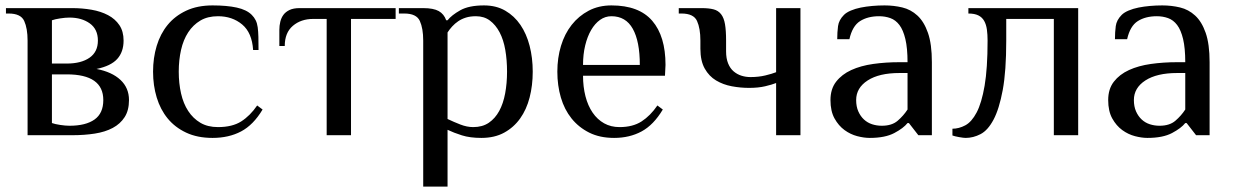

<svg xmlns="http://www.w3.org/2000/svg" viewBox="-20 -500 4560 710"><path d="M172 -225V-45Q183 -41 202.5 -38Q222 -35 237 -35Q297 -35 329.5 -58Q362 -81 362 -130Q362 -225 227 -225ZM172 -265H227Q280 -265 311 -286.5Q342 -308 342 -350Q342 -392 312 -413.5Q282 -435 237 -435Q222 -435 202.5 -432Q183 -429 172 -425ZM247 -470Q284 -470 318.5 -464Q353 -458 379.5 -444Q406 -430 421.5 -407Q437 -384 437 -350Q437 -308 413.5 -282Q390 -256 337 -245Q394 -234 425.5 -204.5Q457 -175 457 -130Q457 -92 441 -67Q425 -42 397 -27Q369 -12 330.5 -6Q292 0 247 0H82V-350Q82 -395 69.5 -422.5Q57 -450 12 -450H2V-470Z M766 -480Q819 -480 855.5 -472Q892 -464 911 -445Q920 -436 925.5 -425Q931 -414 933 -399Q935 -384 935.5 -363.5Q936 -343 936 -315H916Q912 -379 875.5 -409.5Q839 -440 786 -440Q748 -440 721 -424Q694 -408 676 -380.5Q658 -353 649.5 -315.5Q641 -278 641 -235Q641 -192 649.5 -154.5Q658 -117 676 -89.5Q694 -62 721 -46Q748 -30 786 -30Q839 -30 872 -51Q905 -72 931 -110L951 -95Q917 -38 871.5 -14Q826 10 766 10Q710 10 668.5 -9.5Q627 -29 600 -62Q573 -95 559.5 -139.5Q546 -184 546 -235Q546 -286 559.5 -330.5Q573 -375 600 -408Q627 -441 668.5 -460.5Q710 -480 766 -480Z M1138 -430Q1093 -430 1063 -404.5Q1033 -379 1033 -330H1013V-390Q1013 -405 1016.5 -419.5Q1020 -434 1028 -445Q1036 -456 1050.5 -463Q1065 -470 1088 -470H1443V-430H1278V0H1188V-430Z M1635 -60Q1658 -49 1682.5 -39.5Q1707 -30 1730 -30Q1764 -30 1787.5 -46Q1811 -62 1826 -89.5Q1841 -117 1848 -154.5Q1855 -192 1855 -235Q1855 -278 1848.5 -315.5Q1842 -353 1827.5 -380.5Q1813 -408 1791.5 -424Q1770 -440 1740 -440Q1719 -440 1703 -435Q1687 -430 1674.5 -421.5Q1662 -413 1652 -402Q1642 -391 1635 -380ZM1545 -350Q1545 -395 1532.5 -422.5Q1520 -450 1475 -450H1455V-470H1545Q1583 -470 1602.5 -459Q1622 -448 1630 -425H1635Q1650 -444 1682 -462Q1714 -480 1770 -480Q1815 -480 1848.5 -460.5Q1882 -441 1904.5 -408Q1927 -375 1938.5 -330.5Q1950 -286 1950 -235Q1950 -184 1938.5 -139.5Q1927 -95 1903.5 -62Q1880 -29 1844.5 -9.5Q1809 10 1760 10Q1718 10 1688 0.5Q1658 -9 1635 -20V190H1545Z M2439 -220H2136Q2136 -179 2145 -144Q2154 -109 2171.5 -83.5Q2189 -58 2214 -44Q2239 -30 2271 -30Q2320 -30 2352.5 -51Q2385 -72 2411 -110L2431 -95Q2397 -38 2352.5 -14Q2308 10 2251 10Q2198 10 2159 -9.5Q2120 -29 2093.5 -62Q2067 -95 2054 -139.5Q2041 -184 2041 -235Q2041 -286 2054.5 -330.5Q2068 -375 2094 -408Q2120 -441 2157 -460.5Q2194 -480 2241 -480Q2343 -480 2392 -423Q2441 -366 2441 -260ZM2346 -260Q2346 -347 2320 -393.5Q2294 -440 2241 -440Q2218 -440 2199 -426.5Q2180 -413 2166 -389Q2152 -365 2144 -332Q2136 -299 2136 -260Z M2755 -215Q2785 -215 2810 -221Q2835 -227 2850 -233V-470H2940V0H2850V-193Q2835 -187 2809.5 -181Q2784 -175 2750 -175Q2718 -175 2686 -181Q2654 -187 2628 -202.5Q2602 -218 2586 -246.5Q2570 -275 2570 -320V-350Q2570 -395 2557.5 -422.5Q2545 -450 2500 -450H2490V-470H2575Q2601 -470 2618.5 -465.5Q2636 -461 2646.5 -447.5Q2657 -434 2661 -410.5Q2665 -387 2665 -350V-310Q2665 -284 2672.5 -265.5Q2680 -247 2693 -236Q2706 -225 2722 -220Q2738 -215 2755 -215Z M3336 -230H3306Q3231 -230 3188.5 -202.5Q3146 -175 3146 -130Q3146 -106 3154 -88Q3162 -70 3175 -58Q3188 -46 3205 -40.5Q3222 -35 3241 -35Q3278 -35 3299.5 -53.5Q3321 -72 3336 -95ZM3376 0 3341 -45H3336Q3321 -26 3287 -8Q3253 10 3196 10Q3175 10 3150 3.5Q3125 -3 3103 -19Q3081 -35 3066 -62Q3051 -89 3051 -130Q3051 -171 3072 -198Q3093 -225 3128 -241Q3163 -257 3209 -263.5Q3255 -270 3306 -270H3336Q3336 -322 3328 -355.5Q3320 -389 3306 -407.5Q3292 -426 3272.5 -433Q3253 -440 3231 -440Q3189 -440 3160.5 -422Q3132 -404 3121 -355H3076Q3076 -381 3079 -403.5Q3082 -426 3101 -445Q3110 -454 3126.5 -461Q3143 -468 3163 -472Q3183 -476 3205.5 -478Q3228 -480 3251 -480Q3285 -480 3316.5 -472.5Q3348 -465 3372.5 -442.5Q3397 -420 3411.5 -378.5Q3426 -337 3426 -270V0Z M3701 -350Q3701 -237 3688 -167Q3675 -97 3654 -57.5Q3633 -18 3606 -4Q3579 10 3551 10Q3543 10 3526.5 7Q3510 4 3502 1V-24Q3526 -24 3549.5 -36.5Q3573 -49 3591.5 -84Q3610 -119 3621 -183Q3632 -247 3632 -350Q3632 -372 3629.5 -390.5Q3627 -409 3619.5 -422.5Q3612 -436 3598 -443Q3584 -450 3561 -450V-470H3967V0H3877V-430H3701Z M4363 -230H4333Q4258 -230 4215.5 -202.5Q4173 -175 4173 -130Q4173 -106 4181 -88Q4189 -70 4202 -58Q4215 -46 4232 -40.5Q4249 -35 4268 -35Q4305 -35 4326.5 -53.5Q4348 -72 4363 -95ZM4403 0 4368 -45H4363Q4348 -26 4314 -8Q4280 10 4223 10Q4202 10 4177 3.5Q4152 -3 4130 -19Q4108 -35 4093 -62Q4078 -89 4078 -130Q4078 -171 4099 -198Q4120 -225 4155 -241Q4190 -257 4236 -263.5Q4282 -270 4333 -270H4363Q4363 -322 4355 -355.5Q4347 -389 4333 -407.5Q4319 -426 4299.5 -433Q4280 -440 4258 -440Q4216 -440 4187.5 -422Q4159 -404 4148 -355H4103Q4103 -381 4106 -403.5Q4109 -426 4128 -445Q4137 -454 4153.5 -461Q4170 -468 4190 -472Q4210 -476 4232.5 -478Q4255 -480 4278 -480Q4312 -480 4343.5 -472.5Q4375 -465 4399.5 -442.5Q4424 -420 4438.5 -378.5Q4453 -337 4453 -270V0Z"/></svg>

Font: Philosopher
Style: Regular
Weight: 400
Designer: Jovanny Lemonad
Foundry: Jovanny Lemonad
Version: Version 1.000